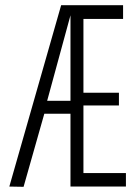

<svg xmlns="http://www.w3.org/2000/svg" viewBox="-20 -720 517 741"><path d="M16 0 216 -700H455V-647H302V-362H439V-313H302V-52H466V0H252V-281H151L71 1ZM162 -331H252V-661Z"/></svg>

Font: Georama Extra Condensed Light
Style: Regular
Weight: 300
Width: 2
Designer: Jean-Baptiste Levee
Foundry: Production Type
Version: Version 1.000